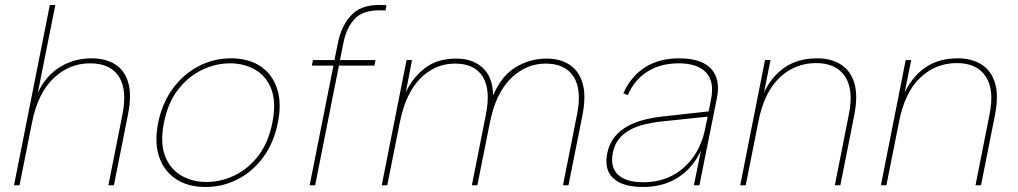

<svg xmlns="http://www.w3.org/2000/svg" viewBox="-20 -740 4065 767"><path d="M179 -720H201L131 -369Q163 -438 220 -472.5Q277 -507 345 -507Q400 -507 438.5 -484Q477 -461 492 -411Q507 -361 491 -281L435 0H413L469 -282Q489 -381 455 -434Q421 -487 340 -487Q256 -487 193.5 -427Q131 -367 108 -251L58 0H36Z M801 7Q732 7 684 -24Q636 -55 616 -112.5Q596 -170 612 -250Q628 -329 671 -387Q714 -445 774 -476Q834 -507 903 -507Q972 -507 1019.5 -476Q1067 -445 1086.5 -387Q1106 -329 1090 -250Q1074 -170 1032 -112.5Q990 -55 930 -24Q870 7 801 7ZM805 -13Q861 -13 915.5 -38.5Q970 -64 1011 -116.5Q1052 -169 1068 -250Q1084 -331 1064 -383.5Q1044 -436 999.5 -461.5Q955 -487 899 -487Q843 -487 788.5 -461.5Q734 -436 692.5 -383.5Q651 -331 635 -250Q619 -169 639.5 -116.5Q660 -64 704.5 -38.5Q749 -13 805 -13Z M1330 -569Q1345 -643 1389 -685Q1433 -727 1524 -719L1520 -698Q1439 -704 1402 -669.5Q1365 -635 1352 -569L1338 -500H1480L1476 -478H1334L1239 0H1217L1312 -478H1226L1230 -500H1316Z M1604 -500H1626L1601 -371Q1628 -430 1677.5 -468Q1727 -506 1803 -506Q1867 -506 1907.5 -470Q1948 -434 1950 -359Q1983 -437 2040 -471.5Q2097 -506 2164 -506Q2217 -506 2254.5 -482Q2292 -458 2307 -408.5Q2322 -359 2307 -281L2251 0H2229L2285 -282Q2305 -381 2271.5 -433.5Q2238 -486 2160 -486Q2081 -486 2020.5 -426.5Q1960 -367 1937 -250L1887 0H1865L1921 -282Q1941 -381 1908.5 -433.5Q1876 -486 1798 -486Q1718 -486 1659 -426.5Q1600 -367 1577 -250L1527 0H1505Z M2752 0 2780 -138Q2747 -68 2688 -30.5Q2629 7 2549 7Q2495 7 2460 -8.5Q2425 -24 2411 -54Q2397 -84 2406 -128Q2418 -190 2472.5 -227Q2527 -264 2630 -275L2811 -295L2820 -341Q2835 -413 2801 -450Q2767 -487 2691 -487Q2619 -487 2566.5 -454Q2514 -421 2488 -360L2470 -367Q2501 -436 2557.5 -471.5Q2614 -507 2693 -507Q2781 -507 2820 -466Q2859 -425 2844 -349L2774 0ZM2807 -274 2625 -255Q2531 -245 2484.5 -214Q2438 -183 2428 -129Q2417 -73 2448.5 -42.5Q2480 -12 2550 -12Q2614 -12 2665 -38.5Q2716 -65 2750.5 -114Q2785 -163 2798 -231Z M3036 -500H3058L3032 -370Q3061 -433 3114 -470Q3167 -507 3245 -507Q3299 -507 3338 -483Q3377 -459 3392.5 -409.5Q3408 -360 3393 -282L3337 0H3315L3371 -283Q3391 -382 3355.5 -435Q3320 -488 3240 -488Q3156 -488 3094.5 -430Q3033 -372 3010 -256L2959 0H2937Z M3598 -500H3620L3594 -370Q3623 -433 3676 -470Q3729 -507 3807 -507Q3861 -507 3900 -483Q3939 -459 3954.5 -409.5Q3970 -360 3955 -282L3899 0H3877L3933 -283Q3953 -382 3917.5 -435Q3882 -488 3802 -488Q3718 -488 3656.5 -430Q3595 -372 3572 -256L3521 0H3499Z"/></svg>

Font: Albert Sans Thin
Style: Italic
Weight: 250
Italic angle: -11.25°
Designer: Andreas Rasmussen
Foundry: a.Foundry
Version: Version 1.025